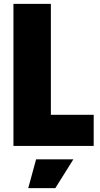

<svg xmlns="http://www.w3.org/2000/svg" viewBox="-20 -760 520 1000"><path d="M168 70H362L268 220H127ZM50 -740H245V-162H468V0H50Z"/></svg>

Font: Encode Sans Compressed
Style: Black
Weight: 900
Designer: Pablo Impallari, Andres Torresi
Foundry: Pablo Impallari, Andres Torresi
Version: Version 1.000; ttfautohint (v1.00) -l 8 -r 50 -G 200 -x 14 -